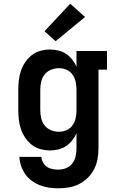

<svg xmlns="http://www.w3.org/2000/svg" viewBox="-20 -806 640 1039"><path d="M296 213Q271 213 246 209.5Q221 206 197.5 197Q174 188 153 173Q132 158 117.5 137.5Q103 117 94.5 92.5Q86 68 85 43H204Q205 59 213 73.5Q221 88 234.5 97Q248 106 264 109Q280 112 296 112Q318 112 338.5 103.5Q359 95 372 77.5Q385 60 389.5 38.5Q394 17 394 -5V-85Q385 -64 370.5 -46Q356 -28 337.5 -15.5Q319 -3 296.5 2.5Q274 8 251 8Q225 8 199 1Q173 -6 152.5 -22Q132 -38 117 -60Q102 -82 93.5 -107Q85 -132 82 -158Q79 -184 79 -210V-320Q79 -346 82 -372Q85 -398 93.5 -423Q102 -448 117 -470Q132 -492 152.5 -508Q173 -524 199 -531Q225 -538 251 -538Q274 -538 296.5 -532.5Q319 -527 337.5 -514.5Q356 -502 370.5 -484Q385 -466 394 -445V-530H559V-429H513V-5Q513 24 508 53Q503 82 490 108Q477 134 456 155Q435 176 409 189.5Q383 203 354 208Q325 213 296 213ZM299 -93Q321 -93 341 -102Q361 -111 373 -128.5Q385 -146 389.5 -167.5Q394 -189 394 -210V-320Q394 -341 389.5 -362.5Q385 -384 373 -401.5Q361 -419 341 -428Q321 -437 299 -437Q277 -437 256 -428.5Q235 -420 221.5 -403Q208 -386 203 -364Q198 -342 198 -320V-210Q198 -188 203 -166Q208 -144 221.5 -127Q235 -110 256 -101.5Q277 -93 299 -93ZM281 -583 221 -637 360 -786 440 -714Z"/></svg>

Font: Iosevka Slab Extended
Style: Bold
Weight: 700
Width: 7
Monospace: yes
Designer: Belleve Invis
Foundry: Belleve Invis
Version: Version 11.1.0; ttfautohint (v1.8.3)